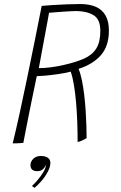

<svg xmlns="http://www.w3.org/2000/svg" viewBox="-20 -680 587 930"><path d="M41.5 14.5Q57.5 -51 75 -130.5Q92.5 -210 110.5 -297.5Q128.5 -385 146.8 -475Q165 -565 182 -651.5Q201.5 -653.5 234.2 -655.5Q267 -657.5 303.2 -659Q339.5 -660.5 368 -660.5Q413.5 -660.5 444.5 -646.8Q475.5 -633 491.5 -604.5Q507.5 -576 507.5 -532Q507.5 -457 468.8 -412.8Q430 -368.5 360.5 -346.5Q370 -324 376.8 -291Q383.5 -258 388 -219.8Q392.5 -181.5 395 -142.8Q397.5 -104 398.5 -69.8Q399.5 -35.5 399.5 -11Q395 -8 389.2 -5Q383.5 -2 377.2 0.8Q371 3.5 365.5 5.5Q360 7.5 356 7.5Q356 -40.5 354.2 -89.2Q352.5 -138 348.5 -183.5Q344.5 -229 338.2 -267.5Q332 -306 322.5 -333Q294 -325.5 260 -320.8Q226 -316 197.8 -313.5Q169.5 -311 158 -311Q157 -305.5 151.5 -279.2Q146 -253 138 -214.5Q130 -176 121.5 -133.5Q113 -91 105.5 -52.5Q98 -14 93 12Q88 12.5 79 13.2Q70 14 59.8 14.2Q49.5 14.5 41.5 14.5ZM168 -350Q221 -350 287.5 -365Q347.5 -378.5 387 -396Q426.5 -413.5 446.2 -444.8Q466 -476 466 -530.5Q466 -587.5 432.2 -607Q398.5 -626.5 348.5 -626.5Q340.5 -626.5 321.5 -625.5Q302.5 -624.5 280.5 -623Q258.5 -621.5 240.8 -620Q223 -618.5 217.5 -618Q216 -609 211 -581.5Q206 -554 199.2 -518Q192.5 -482 185.8 -446Q179 -410 174.2 -383.5Q169.5 -357 168 -350ZM147 230Q145 228 141 225.2Q137 222.5 134.5 221Q146.5 210.5 162.2 192Q178 173.5 189.8 154Q201.5 134.5 201.5 122Q201.5 119.5 201 118.5Q198.5 129.5 188.5 139.2Q178.5 149 160.5 149Q143 149 135.2 141Q127.5 133 127.5 119.5Q127.5 103 141.2 89.2Q155 75.5 178 75.5Q199.5 75.5 211.8 84.2Q224 93 224 109Q224 128 212 151Q200 174 182.2 195Q164.5 216 147 230Z"/></svg>

Font: Grandstander Thin
Style: Italic
Weight: 100
Italic angle: -15°
Designer: Tyler Finck
Foundry: Etcetera Type Co
Version: Version 1.200